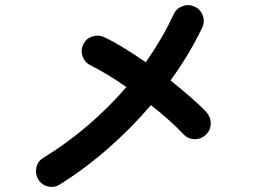

<svg xmlns="http://www.w3.org/2000/svg" viewBox="-20 -739 1040 752"><path d="M215 -17Q194 -3 169 -8.5Q144 -14 130 -36Q117 -58 122.5 -83Q128 -108 150 -121Q243 -178 325 -248.5Q407 -319 475 -398Q438 -424 402.5 -445.5Q367 -467 335 -483Q312 -494 303.5 -518Q295 -542 306 -565Q317 -588 341.5 -596Q366 -604 389 -593Q425 -576 466.5 -550.5Q508 -525 551 -495Q583 -541 610.5 -588Q638 -635 660 -683Q671 -706 695 -715Q719 -724 742 -713Q765 -703 774 -678.5Q783 -654 772 -631Q722 -526 648 -424Q690 -390 727 -358Q764 -326 789 -299Q806 -280 805.5 -254.5Q805 -229 786 -211Q767 -193 741 -194Q715 -195 698 -214Q673 -240 641 -269Q609 -298 571 -327Q495 -238 404.5 -158.5Q314 -79 215 -17Z"/></svg>

Font: Zen Maru Gothic
Style: Bold
Weight: 700
Designer: Yoshimichi Ohira
Foundry: Positype
Version: Version 1.001